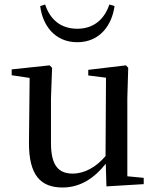

<svg xmlns="http://www.w3.org/2000/svg" viewBox="-20 -820 700 855"><path d="M159 -793C169 -710 222 -632 324 -632C426 -632 479 -710 490 -793L467 -800C446 -737 400 -692 324 -692C248 -692 202 -736 181 -800ZM454 10 620 0V-28L547 -35V-383L551 -518L541 -529L373 -509V-484L452 -474L450 -125C408 -76 357 -47 304 -47C242 -47 207 -81 207 -183V-383L212 -518L201 -529L32 -511V-485L112 -473L109 -186C108 -37 163 15 259 15C337 15 401 -27 451 -91Z"/></svg>

Font: Noto Serif CJK SC Medium
Style: Regular
Weight: 500
Designer: Ryoko NISHIZUKA 西塚涼子 (kana & ideographs); Frank Grießhammer (Latin, Greek & Cyrillic); Wenlong ZHANG 张文龙 (bopomofo); San
Foundry: Adobe
Version: Version 2.001;hotconv 1.1.0;makeotfexe 2.6.0